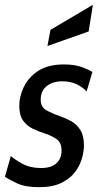

<svg xmlns="http://www.w3.org/2000/svg" viewBox="-32 -767 422 797"><path d="M129.5 10Q73 10 38.8 -6Q4.5 -22 -11.5 -33.5L13 -119.5Q28 -105.5 60.5 -87.5Q93 -69.5 138 -69.5Q181.5 -69.5 202.5 -89.5Q223.5 -109.5 223.5 -141Q223.5 -176 202 -190.2Q180.5 -204.5 155.5 -212.5Q129 -221 104.2 -232.8Q79.5 -244.5 63.8 -266.5Q48 -288.5 48 -328.5Q48 -366.5 66.8 -406Q85.5 -445.5 126.2 -472.5Q167 -499.5 233.5 -499.5Q276.5 -499.5 305.5 -489.2Q334.5 -479 351.5 -468L327.5 -387Q311.5 -405.5 285.8 -417.5Q260 -429.5 226.5 -429.5Q187.5 -429.5 162.2 -409.8Q137 -390 137 -353.5Q137 -323 159.5 -310Q182 -297 221.5 -283Q243 -275.5 265 -263Q287 -250.5 301.8 -227Q316.5 -203.5 316.5 -162.5Q316.5 -141 308.8 -111.8Q301 -82.5 281 -54.8Q261 -27 224.2 -8.5Q187.5 10 129.5 10ZM165 -576 177.5 -643 353.5 -747 336 -636.5Z"/></svg>

Font: Cabin
Style: Italic
Weight: 400
Width: 4
Italic angle: -10°
Designer: Pablo Impallari
Foundry: Pablo Impallari. http://www.impallari.com Igino Marini. http://www.ikern.com
Version: Version 3.001